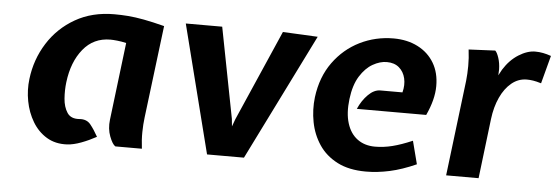

<svg xmlns="http://www.w3.org/2000/svg" viewBox="-41 -645 2238 772"><g transform="rotate(5 1078.0 -258.5)"><path d="M249 9Q201.5 11.5 166.2 -9.8Q131 -31 108.8 -68.2Q86.5 -105.5 78 -150.5Q69.5 -195.5 75 -240Q84.5 -319.5 126 -385.2Q167.5 -451 235.5 -490Q303.5 -529 393 -529Q421 -529 449.2 -526.8Q477.5 -524.5 512.5 -518Q547.5 -511.5 596 -499L550 -126Q546.5 -98.5 546 -67Q545.5 -35.5 550 0H443Q431 -7 419.2 -37.8Q407.5 -68.5 412 -105L450 -418Q430.5 -422.5 413.5 -424.2Q396.5 -426 386 -426Q318 -426 276 -374.2Q234 -322.5 224 -240Q220 -208 222.5 -174Q225 -140 240 -117.2Q255 -94.5 289 -97Q318.5 -99.5 334.5 -79.8Q350.5 -60 366 -32Q336 -15.5 305.2 -4Q274.5 7.5 249 9Z M813 0 682 -517H829L900 -151L903 -121L914 -151L1074 -517L1215 -510L962 0Z M1455 13Q1386.5 13 1339.5 -11.2Q1292.5 -35.5 1265.2 -76.2Q1238 -117 1228.5 -166.8Q1219 -216.5 1225 -267Q1235.5 -349.5 1278.2 -408.5Q1321 -467.5 1384.2 -498.8Q1447.5 -530 1520 -530Q1575.5 -530 1618 -508.2Q1660.5 -486.5 1684 -447Q1707.5 -407.5 1707.2 -353.5Q1707 -299.5 1677 -235H1397Q1412 -269.5 1435.8 -293.2Q1459.5 -317 1485 -317H1574Q1582 -347.5 1575.8 -374Q1569.5 -400.5 1550.5 -416.8Q1531.5 -433 1501 -433Q1473.5 -433 1444.5 -416.5Q1415.5 -400 1393.2 -364.5Q1371 -329 1364 -272Q1357 -214.5 1369.8 -173.8Q1382.5 -133 1411.8 -111.5Q1441 -90 1483 -90Q1517.5 -90 1552.5 -98.8Q1587.5 -107.5 1633 -127L1657 -34Q1600 -8.5 1550.8 2.2Q1501.5 13 1455 13Z M1778 0 1825 -386Q1828 -414 1828.2 -445.5Q1828.5 -477 1824 -512L1931 -517Q1938.5 -510.5 1945.5 -489.5Q1952.5 -468.5 1953 -443L1952 -419L1965 -443Q1990 -483 2025 -505Q2060 -527 2092 -527Q2108 -527 2123.5 -524Q2139 -521 2156 -515L2126 -402Q2106.5 -408 2093.2 -410Q2080 -412 2068 -412Q2034 -412 2006.8 -389.8Q1979.5 -367.5 1961.8 -329Q1944 -290.5 1938 -241L1909 0Z"/></g></svg>

Font: Expletus Sans
Style: Italic
Weight: 400
Italic angle: -7°
Designer: Jasper de Waard
Foundry: Designtown
Version: Version 7.500